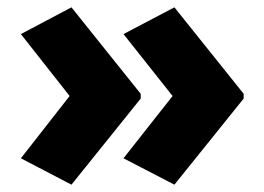

<svg xmlns="http://www.w3.org/2000/svg" viewBox="-20 -543 721 524"><path d="M645 -274 456 -39 317 -111 451 -281 317 -450 456 -523 645 -287ZM364 -274 175 -39 37 -111 170 -281 37 -450 175 -523 364 -287Z"/></svg>

Font: Noto Sans Armenian Black
Style: Regular
Weight: 900
Version: Version 2.007